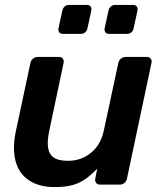

<svg xmlns="http://www.w3.org/2000/svg" viewBox="-20 -752 661 782"><path d="M204 10Q139 10 98 -17.5Q57 -45 43.5 -95.5Q30 -146 44 -215L104 -496Q106 -506 114.5 -513Q123 -520 133 -520H221Q231 -520 236 -513Q241 -506 239 -496L181 -221Q172 -180 175.5 -152.5Q179 -125 198 -111Q217 -97 257 -97Q311 -97 351 -130Q391 -163 403 -221L462 -496Q464 -506 472.5 -513Q481 -520 491 -520H578Q589 -520 594 -513Q599 -506 597 -496L497 -24Q495 -14 487 -7Q479 0 468 0H387Q377 0 371.5 -7Q366 -14 368 -24L376 -65Q354 -42 331 -25Q308 -8 278 1Q248 10 204 10ZM424 -614Q414 -614 409.5 -620Q405 -626 406 -636L422 -709Q424 -719 431.5 -725.5Q439 -732 449 -732H522Q532 -732 537 -725.5Q542 -719 540 -709L524 -636Q522 -626 514.5 -620Q507 -614 497 -614ZM236 -614Q226 -614 221.5 -620Q217 -626 218 -636L234 -709Q236 -719 243.5 -725.5Q251 -732 261 -732H334Q344 -732 349 -725.5Q354 -719 352 -709L336 -636Q334 -626 326.5 -620Q319 -614 309 -614Z"/></svg>

Font: Rubik Medium
Style: Italic
Weight: 500
Italic angle: -12°
Designer: Hubert and Fischer
Foundry: Hubert and Fischer
Version: Version 2.300;gftools[0.9.30]